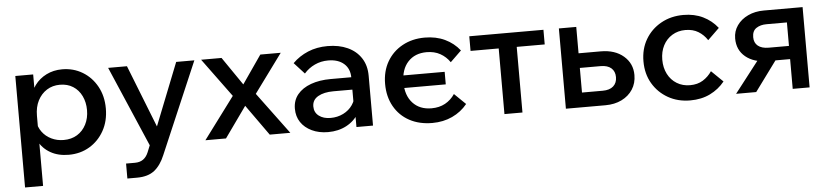

<svg xmlns="http://www.w3.org/2000/svg" viewBox="-43 -755 5125 1189"><g transform="rotate(-5 2519.5 -160.5)"><path d="M184 194H72V-499H183V-345H159Q166 -395 194 -433Q222 -471 266 -493Q310 -515 364 -515Q434 -515 490.5 -481Q547 -447 580 -387Q613 -327 613 -250Q613 -172 579.5 -112Q546 -52 489 -18Q432 16 360 16Q294 16 246 -11.5Q198 -39 173.5 -86.5Q149 -134 153 -193L176 -211Q181 -172 203 -142Q225 -112 260 -95Q295 -78 336 -78Q385 -78 420.5 -100Q456 -122 476 -161Q496 -200 496 -250Q496 -299 477 -338Q458 -377 423.5 -399Q389 -421 342 -421Q296 -421 260.5 -398.5Q225 -376 204.5 -336Q184 -296 184 -242Z M1072 -499H1185L942 69Q917 130 877 162Q837 194 768 194H708V101H763Q794 101 814.5 86.5Q835 72 847 43L864 1L649 -499H766L938 -62H899Z M1338 0H1210L1403 -259L1227 -499H1354L1474 -324L1595 -499H1722L1546 -259L1738 0H1610L1474 -191Z M2252 0H2149V-99L2144 -120V-307Q2144 -363 2108 -394.5Q2072 -426 2010 -426Q1965 -426 1926.5 -408Q1888 -390 1860 -358L1796 -428Q1837 -469 1892 -492Q1947 -515 2014 -515Q2085 -515 2138.5 -490.5Q2192 -466 2222 -420Q2252 -374 2252 -310ZM1972 16Q1915 16 1871 -5Q1827 -26 1803 -62Q1779 -98 1779 -146Q1779 -198 1809 -234.5Q1839 -271 1892.5 -290.5Q1946 -310 2016 -310H2156V-233H2026Q1967 -233 1930.5 -212Q1894 -191 1894 -150Q1894 -113 1922 -91.5Q1950 -70 1995 -70Q2038 -70 2074 -88Q2110 -106 2131.5 -137.5Q2153 -169 2156 -210L2192 -193Q2192 -132 2164 -84.5Q2136 -37 2086 -10.5Q2036 16 1972 16Z M2620 16Q2539 16 2478 -17Q2417 -50 2383 -110.5Q2349 -171 2349 -250Q2349 -329 2383.5 -388.5Q2418 -448 2479 -481.5Q2540 -515 2618 -515Q2688 -515 2743 -489Q2798 -463 2835 -416L2766 -349Q2742 -384 2706 -404Q2670 -424 2622 -424Q2549 -424 2506 -377.5Q2463 -331 2463 -249Q2463 -169 2506 -122Q2549 -75 2623 -75Q2671 -75 2707.5 -95Q2744 -115 2768 -151L2838 -83Q2800 -36 2744 -10Q2688 16 2620 16ZM2396 -215V-293H2723V-215Z M3069 0V-462H3181V0ZM2894 -408V-499H3355V-408Z M3451 0V-499H3559V-15L3484 -91H3688Q3731 -91 3754 -111.5Q3777 -132 3777 -168Q3777 -204 3754 -224Q3731 -244 3688 -244H3509V-335H3697Q3785 -335 3838.5 -289Q3892 -243 3892 -171Q3892 -120 3867 -81.5Q3842 -43 3798 -21.5Q3754 0 3697 0Z M4366 -153 4438 -83Q4401 -37 4347 -10.5Q4293 16 4223 16Q4146 16 4085.5 -18.5Q4025 -53 3990 -112.5Q3955 -172 3955 -250Q3955 -327 3990 -386.5Q4025 -446 4086.5 -480.5Q4148 -515 4226 -515Q4294 -515 4347.5 -489Q4401 -463 4438 -416L4366 -346Q4344 -380 4310.5 -400.5Q4277 -421 4230 -421Q4184 -421 4148 -399Q4112 -377 4092 -338.5Q4072 -300 4072 -250Q4072 -200 4092 -161Q4112 -122 4148 -100Q4184 -78 4230 -78Q4277 -78 4310.5 -99Q4344 -120 4366 -153Z M4861 0V-484L4933 -413H4734Q4696 -413 4670.5 -396Q4645 -379 4645 -340Q4645 -305 4668.5 -286Q4692 -267 4735 -267H4907V-185H4723Q4636 -185 4584.5 -227.5Q4533 -270 4533 -342Q4533 -387 4558 -422.5Q4583 -458 4626.5 -478.5Q4670 -499 4725 -499H4966V0ZM4509 0 4681 -222H4797L4634 0Z"/></g></svg>

Font: Wix Madefor Display SemiBold
Style: Regular
Weight: 600
Designer: Dalton Maag Ltd
Foundry: Dalton Maag Ltd
Version: Version 3.100